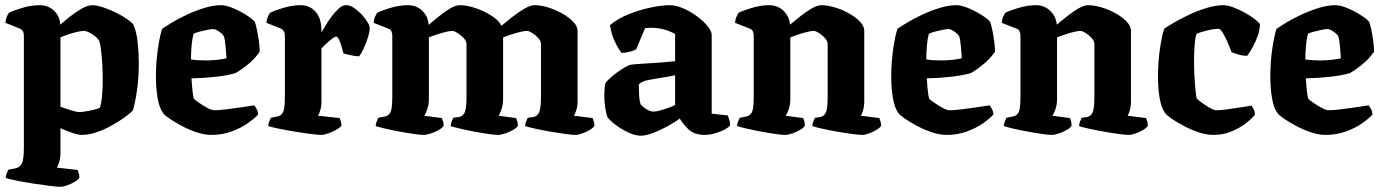

<svg xmlns="http://www.w3.org/2000/svg" viewBox="-20 -520 5329 740"><path d="M212 200Q202 200 173 196.5Q144 193 108.5 187.5Q73 182 43.5 176Q14 170 2 166Q2 158 5.5 149Q9 140 12 134L39 129Q55 126 63.5 111.5Q72 97 72 49V-383Q72 -403 56 -410L1 -432Q2 -446 6.5 -456.5Q11 -467 15 -471Q31 -479 65.5 -489.5Q100 -500 133 -500Q166 -500 188.5 -478.5Q211 -457 212 -425Q227 -438 249 -455.5Q271 -473 294.5 -486.5Q318 -500 336 -500Q355 -500 386.5 -488.5Q418 -477 448 -460Q478 -443 493 -427Q506 -400 510.5 -357.5Q515 -315 515 -276Q515 -222 508 -172.5Q501 -123 492 -94Q480 -82 458.5 -66.5Q437 -51 409 -35.5Q381 -20 351.5 -10Q322 0 296 0Q282 0 259.5 -7.5Q237 -15 213 -26V69Q213 90 208 105Q203 120 199 126L279 135Q281 139 283.5 147.5Q286 156 286 165Q281 173 267.5 181Q254 189 238.5 194.5Q223 200 212 200ZM285 -88Q292 -88 309 -90.5Q326 -93 342 -97Q358 -101 365 -105Q371 -123 373.5 -153Q376 -183 376 -215Q376 -261 372 -303.5Q368 -346 363 -361Q359 -370 347.5 -379.5Q336 -389 323.5 -395Q311 -401 304 -401Q294 -401 277 -397Q260 -393 242 -387Q224 -381 213 -376V-109Q233 -101 255 -94.5Q277 -88 285 -88Z M794 0Q768 0 738 -10Q708 -20 680 -35Q652 -50 632.5 -63.5Q613 -77 608 -85Q594 -104 587.5 -142Q581 -180 581 -224Q581 -280 588.5 -331.5Q596 -383 605 -409Q618 -418 643.5 -433.5Q669 -449 701.5 -464Q734 -479 768 -489.5Q802 -500 832 -500Q851 -500 877.5 -489Q904 -478 928 -463Q952 -448 962 -436Q966 -426 970.5 -404.5Q975 -383 978 -359.5Q981 -336 981 -321Q962 -293 934 -270.5Q906 -248 887 -238Q856 -229 810.5 -224Q765 -219 718 -218Q720 -187 722.5 -165Q725 -143 728 -139Q730 -136 745.5 -125Q761 -114 778.5 -104.5Q796 -95 806 -95Q822 -95 851.5 -98.5Q881 -102 910.5 -106.5Q940 -111 960 -114Q964 -109 969 -100Q974 -91 975 -79Q963 -65 936.5 -46Q910 -27 873 -13.5Q836 0 794 0ZM774 -287Q792 -287 817.5 -289.5Q843 -292 853 -296Q852 -314 849.5 -341Q847 -368 843 -380Q838 -389 824 -398.5Q810 -408 802 -408Q794 -408 779 -405Q764 -402 749 -398Q734 -394 726 -390Q721 -372 718.5 -344.5Q716 -317 716 -291Q727 -289 743 -288Q759 -287 774 -287Z M1218 0Q1208 0 1179.5 -3.5Q1151 -7 1117.5 -12.5Q1084 -18 1055 -24Q1026 -30 1014 -34Q1014 -42 1017.5 -51Q1021 -60 1024 -66L1049 -71Q1065 -74 1071.5 -88.5Q1078 -103 1078 -151V-383Q1078 -403 1062 -410L1007 -432Q1008 -446 1013 -456.5Q1018 -467 1021 -471Q1037 -479 1071.5 -489.5Q1106 -500 1139 -500Q1174 -500 1196.5 -474.5Q1219 -449 1219 -401V-395Q1225 -405 1235 -422Q1245 -439 1258.5 -457Q1272 -475 1286 -487.5Q1300 -500 1314 -500Q1329 -500 1344.5 -489.5Q1360 -479 1374 -464Q1388 -449 1396.5 -434.5Q1405 -420 1405 -412Q1405 -398 1398 -375.5Q1391 -353 1381 -332Q1371 -311 1364 -303Q1350 -303 1332.5 -307Q1315 -311 1304 -314Q1301 -325 1296.5 -340.5Q1292 -356 1286.5 -367.5Q1281 -379 1276 -379Q1271 -379 1258.5 -369.5Q1246 -360 1234.5 -349Q1223 -338 1219 -333V-131Q1219 -110 1214.5 -95Q1210 -80 1205 -74L1289 -65Q1291 -61 1293.5 -52.5Q1296 -44 1296 -35Q1289 -27 1274.5 -19Q1260 -11 1244 -5.5Q1228 0 1218 0Z M1612 0Q1602 0 1577 -3.5Q1552 -7 1522 -12.5Q1492 -18 1466 -24Q1440 -30 1428 -34Q1428 -42 1431.5 -51Q1435 -60 1438 -66L1463 -71Q1479 -74 1485.5 -88.5Q1492 -103 1492 -151V-383Q1492 -392 1488.5 -399.5Q1485 -407 1476 -410L1420 -432Q1421 -446 1426 -456.5Q1431 -467 1434 -471Q1450 -479 1484.5 -489.5Q1519 -500 1552 -500Q1585 -500 1607.5 -478.5Q1630 -457 1632 -424Q1649 -438 1670.5 -456Q1692 -474 1714 -487Q1736 -500 1753 -500Q1779 -500 1812 -489Q1845 -478 1873.5 -460Q1902 -442 1913 -421Q1931 -436 1954.5 -454.5Q1978 -473 2001 -486.5Q2024 -500 2041 -500Q2064 -500 2092 -491.5Q2120 -483 2146 -468.5Q2172 -454 2189 -436.5Q2206 -419 2206 -401V-131Q2206 -110 2201 -95Q2196 -80 2192 -74L2264 -65Q2266 -61 2268.5 -52.5Q2271 -44 2271 -35Q2266 -27 2252.5 -19Q2239 -11 2223.5 -5.5Q2208 0 2197 0Q2187 0 2160.5 -3.5Q2134 -7 2102 -12.5Q2070 -18 2043 -24Q2016 -30 2004 -34Q2004 -42 2007.5 -51Q2011 -60 2014 -66L2036 -69Q2051 -72 2058 -87Q2065 -102 2065 -151V-350Q2065 -362 2054.5 -373.5Q2044 -385 2031 -393Q2018 -401 2012 -401Q2002 -401 1983.5 -396.5Q1965 -392 1947 -386Q1929 -380 1919 -376V-138Q1919 -117 1913 -99.5Q1907 -82 1902 -74L1969 -65Q1971 -61 1973.5 -52.5Q1976 -44 1976 -35Q1971 -27 1957 -19Q1943 -11 1926.5 -5.5Q1910 0 1898 0Q1888 0 1863.5 -3.5Q1839 -7 1809.5 -12.5Q1780 -18 1754.5 -24Q1729 -30 1717 -34Q1717 -42 1720.5 -51Q1724 -60 1727 -66L1749 -69Q1765 -72 1771.5 -87.5Q1778 -103 1778 -151V-350Q1778 -362 1767 -373.5Q1756 -385 1743 -393Q1730 -401 1724 -401Q1714 -401 1696 -396.5Q1678 -392 1660.5 -386Q1643 -380 1633 -376V-138Q1633 -117 1627 -99.5Q1621 -82 1615 -74L1683 -65Q1685 -61 1687.5 -52.5Q1690 -44 1690 -35Q1685 -27 1671 -19Q1657 -11 1640.5 -5.5Q1624 0 1612 0Z M2449 3Q2428 3 2400.5 -10Q2373 -23 2351 -40Q2329 -57 2321 -69Q2316 -83 2312.5 -106Q2309 -129 2309 -153Q2309 -165 2310 -177Q2311 -189 2313 -199Q2319 -209 2337.5 -224.5Q2356 -240 2376 -253Q2396 -266 2408 -270Q2418 -272 2442.5 -273.5Q2467 -275 2495 -277Q2511 -278 2518 -278.5Q2525 -279 2537.5 -280Q2550 -281 2582 -284V-389Q2563 -400 2539 -406.5Q2515 -413 2491 -413Q2478 -413 2466 -411L2432 -330Q2426 -326 2411 -321.5Q2396 -317 2376 -316Q2364 -330 2350 -359Q2336 -388 2331 -423Q2360 -448 2402.5 -465Q2445 -482 2488 -491Q2531 -500 2561 -500Q2585 -500 2613 -488Q2641 -476 2666 -457.5Q2691 -439 2707 -419.5Q2723 -400 2723 -385V-82L2785 -75Q2787 -70 2790.5 -60Q2794 -50 2794 -37Q2786 -27 2768.5 -18.5Q2751 -10 2731.5 -5Q2712 0 2698 0Q2656 0 2634 -21Q2612 -42 2600 -63Q2581 -49 2553 -33.5Q2525 -18 2497 -7.5Q2469 3 2449 3ZM2499 -90Q2512 -90 2538.5 -98.5Q2565 -107 2582 -115V-230Q2570 -227 2555.5 -224.5Q2541 -222 2526 -220Q2501 -216 2478 -211.5Q2455 -207 2442 -195Q2442 -181 2443 -157.5Q2444 -134 2449 -118Q2455 -110 2470 -100Q2485 -90 2499 -90Z M3005 0Q2995 0 2970 -3.5Q2945 -7 2915 -12.5Q2885 -18 2859 -24Q2833 -30 2821 -34Q2821 -42 2824.5 -51Q2828 -60 2831 -66L2856 -71Q2872 -74 2878.5 -88.5Q2885 -103 2885 -151V-383Q2885 -392 2881.5 -399.5Q2878 -407 2869 -410L2813 -432Q2814 -446 2819 -456.5Q2824 -467 2827 -471Q2843 -479 2877.5 -489.5Q2912 -500 2945 -500Q2977 -500 2999.5 -478.5Q3022 -457 3025 -425Q3043 -440 3065 -457.5Q3087 -475 3108.5 -487.5Q3130 -500 3146 -500Q3169 -500 3197.5 -491.5Q3226 -483 3252 -468.5Q3278 -454 3294.5 -436.5Q3311 -419 3311 -401V-131Q3311 -110 3306.5 -95Q3302 -80 3298 -74L3369 -65Q3371 -61 3373.5 -52.5Q3376 -44 3376 -35Q3371 -27 3357.5 -19Q3344 -11 3328.5 -5.5Q3313 0 3302 0Q3292 0 3265.5 -3.5Q3239 -7 3207.5 -12.5Q3176 -18 3149 -24Q3122 -30 3111 -34Q3111 -42 3114.5 -51Q3118 -60 3121 -66L3142 -69Q3157 -72 3163.5 -87.5Q3170 -103 3170 -151V-350Q3170 -362 3159.5 -373.5Q3149 -385 3136 -393Q3123 -401 3117 -401Q3107 -401 3089 -396.5Q3071 -392 3053.5 -386Q3036 -380 3026 -376V-138Q3026 -117 3020 -99.5Q3014 -82 3008 -74L3075 -65Q3078 -61 3080 -52.5Q3082 -44 3082 -35Q3077 -27 3063 -19Q3049 -11 3033 -5.5Q3017 0 3005 0Z M3628 0Q3602 0 3572 -10Q3542 -20 3514 -35Q3486 -50 3466.5 -63.5Q3447 -77 3442 -85Q3428 -104 3421.5 -142Q3415 -180 3415 -224Q3415 -280 3422.5 -331.5Q3430 -383 3439 -409Q3452 -418 3477.5 -433.5Q3503 -449 3535.5 -464Q3568 -479 3602 -489.5Q3636 -500 3666 -500Q3685 -500 3711.5 -489Q3738 -478 3762 -463Q3786 -448 3796 -436Q3800 -426 3804.5 -404.5Q3809 -383 3812 -359.5Q3815 -336 3815 -321Q3796 -293 3768 -270.5Q3740 -248 3721 -238Q3690 -229 3644.5 -224Q3599 -219 3552 -218Q3554 -187 3556.5 -165Q3559 -143 3562 -139Q3564 -136 3579.5 -125Q3595 -114 3612.5 -104.5Q3630 -95 3640 -95Q3656 -95 3685.5 -98.5Q3715 -102 3744.5 -106.5Q3774 -111 3794 -114Q3798 -109 3803 -100Q3808 -91 3809 -79Q3797 -65 3770.5 -46Q3744 -27 3707 -13.5Q3670 0 3628 0ZM3608 -287Q3626 -287 3651.5 -289.5Q3677 -292 3687 -296Q3686 -314 3683.5 -341Q3681 -368 3677 -380Q3672 -389 3658 -398.5Q3644 -408 3636 -408Q3628 -408 3613 -405Q3598 -402 3583 -398Q3568 -394 3560 -390Q3555 -372 3552.5 -344.5Q3550 -317 3550 -291Q3561 -289 3577 -288Q3593 -287 3608 -287Z M4033 0Q4023 0 3998 -3.5Q3973 -7 3943 -12.5Q3913 -18 3887 -24Q3861 -30 3849 -34Q3849 -42 3852.5 -51Q3856 -60 3859 -66L3884 -71Q3900 -74 3906.5 -88.5Q3913 -103 3913 -151V-383Q3913 -392 3909.5 -399.5Q3906 -407 3897 -410L3841 -432Q3842 -446 3847 -456.5Q3852 -467 3855 -471Q3871 -479 3905.5 -489.5Q3940 -500 3973 -500Q4005 -500 4027.5 -478.5Q4050 -457 4053 -425Q4071 -440 4093 -457.5Q4115 -475 4136.5 -487.5Q4158 -500 4174 -500Q4197 -500 4225.5 -491.5Q4254 -483 4280 -468.5Q4306 -454 4322.5 -436.5Q4339 -419 4339 -401V-131Q4339 -110 4334.5 -95Q4330 -80 4326 -74L4397 -65Q4399 -61 4401.5 -52.5Q4404 -44 4404 -35Q4399 -27 4385.5 -19Q4372 -11 4356.5 -5.5Q4341 0 4330 0Q4320 0 4293.5 -3.5Q4267 -7 4235.5 -12.5Q4204 -18 4177 -24Q4150 -30 4139 -34Q4139 -42 4142.5 -51Q4146 -60 4149 -66L4170 -69Q4185 -72 4191.5 -87.5Q4198 -103 4198 -151V-350Q4198 -362 4187.5 -373.5Q4177 -385 4164 -393Q4151 -401 4145 -401Q4135 -401 4117 -396.5Q4099 -392 4081.5 -386Q4064 -380 4054 -376V-138Q4054 -117 4048 -99.5Q4042 -82 4036 -74L4103 -65Q4106 -61 4108 -52.5Q4110 -44 4110 -35Q4105 -27 4091 -19Q4077 -11 4061 -5.5Q4045 0 4033 0Z M4656 0Q4630 0 4600 -10Q4570 -20 4542 -35Q4514 -50 4494.5 -63.5Q4475 -77 4470 -85Q4456 -104 4449.5 -142Q4443 -180 4443 -224Q4443 -280 4450.5 -331.5Q4458 -383 4467 -409Q4479 -418 4505 -433Q4531 -448 4563.5 -463.5Q4596 -479 4631 -489.5Q4666 -500 4696 -500Q4711 -500 4732.5 -492Q4754 -484 4776 -472Q4798 -460 4814.5 -447.5Q4831 -435 4836 -427Q4836 -407 4828 -383.5Q4820 -360 4808.5 -339Q4797 -318 4787 -305Q4769 -305 4752.5 -310Q4736 -315 4727 -319Q4720 -337 4711 -358Q4702 -379 4692.5 -394Q4683 -409 4676 -409Q4658 -409 4630.5 -402Q4603 -395 4592 -390Q4587 -379 4584.5 -348Q4582 -317 4582 -285Q4582 -250 4584 -218.5Q4586 -187 4588.5 -165Q4591 -143 4593 -139Q4595 -137 4609.5 -126Q4624 -115 4641.5 -105Q4659 -95 4668 -95Q4684 -95 4712.5 -99Q4741 -103 4767.5 -107Q4794 -111 4803 -113Q4807 -108 4811.5 -99.5Q4816 -91 4817 -78Q4806 -64 4782.5 -45.5Q4759 -27 4726.5 -13.5Q4694 0 4656 0Z M5089 0Q5063 0 5033 -10Q5003 -20 4975 -35Q4947 -50 4927.5 -63.5Q4908 -77 4903 -85Q4889 -104 4882.5 -142Q4876 -180 4876 -224Q4876 -280 4883.5 -331.5Q4891 -383 4900 -409Q4913 -418 4938.5 -433.5Q4964 -449 4996.5 -464Q5029 -479 5063 -489.5Q5097 -500 5127 -500Q5146 -500 5172.5 -489Q5199 -478 5223 -463Q5247 -448 5257 -436Q5261 -426 5265.5 -404.5Q5270 -383 5273 -359.5Q5276 -336 5276 -321Q5257 -293 5229 -270.5Q5201 -248 5182 -238Q5151 -229 5105.5 -224Q5060 -219 5013 -218Q5015 -187 5017.5 -165Q5020 -143 5023 -139Q5025 -136 5040.5 -125Q5056 -114 5073.5 -104.5Q5091 -95 5101 -95Q5117 -95 5146.5 -98.5Q5176 -102 5205.5 -106.5Q5235 -111 5255 -114Q5259 -109 5264 -100Q5269 -91 5270 -79Q5258 -65 5231.5 -46Q5205 -27 5168 -13.5Q5131 0 5089 0ZM5069 -287Q5087 -287 5112.5 -289.5Q5138 -292 5148 -296Q5147 -314 5144.5 -341Q5142 -368 5138 -380Q5133 -389 5119 -398.5Q5105 -408 5097 -408Q5089 -408 5074 -405Q5059 -402 5044 -398Q5029 -394 5021 -390Q5016 -372 5013.5 -344.5Q5011 -317 5011 -291Q5022 -289 5038 -288Q5054 -287 5069 -287Z"/></svg>

Font: Texturina 72pt ExtraBold
Style: Regular
Weight: 800
Designer: Guillermo Torres Carreño
Foundry: Omnibus-Type
Version: Version 1.002; ttfautohint (v1.8.3)